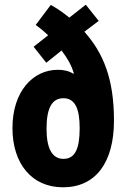

<svg xmlns="http://www.w3.org/2000/svg" viewBox="-20 -787 537 817"><path d="M196 -766 132 -681C151 -667 167 -654 185 -637L123 -588L177 -520L242 -572C267 -539 285 -508 294 -475L292 -473C274 -485 252 -490 226 -490C121 -490 33 -399 33 -242C33 -91 115 10 248 10C387 10 465 -95 465 -274C465 -453 419 -562 339 -652L400 -698L345 -767L275 -712C247 -735 220 -753 196 -766ZM250 -369C300 -369 319 -323 319 -242C319 -155 300 -111 250 -111C200 -111 178 -159 178 -239C178 -327 201 -369 250 -369Z"/></svg>

Font: Noto Sans Gurmukhi UI ExtraCondensed ExtraBold
Style: Regular
Weight: 800
Width: 2
Designer: Jelle Bosma - Monotype Design Team
Foundry: Monotype Imaging Inc.
Version: Version 2.004